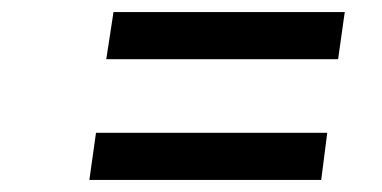

<svg xmlns="http://www.w3.org/2000/svg" viewBox="-20 -457 632 318"><path d="M156 -359H540L551 -437H168ZM128 -159H512L522 -237H139Z"/></svg>

Font: Unageo
Style: Regular-Italic
Weight: 400
Designer: Richard Sepsi
Foundry: Richard Sepsi
Version: Version 2.000